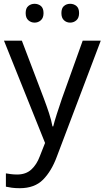

<svg xmlns="http://www.w3.org/2000/svg" viewBox="-20 -750 550 1010"><path d="M1 -536H95L211 -231Q226 -191 238 -154.5Q250 -118 256 -85H260Q266 -110 279 -150.5Q292 -191 306 -232L415 -536H510L279 74Q251 150 206.5 195Q162 240 84 240Q60 240 42 237.5Q24 235 11 232V162Q22 164 37.5 166Q53 168 70 168Q116 168 144.5 142Q173 116 189 73L217 2ZM115 -681Q115 -707 129 -718.5Q143 -730 162 -730Q181 -730 195 -718.5Q209 -707 209 -681Q209 -656 195 -643.5Q181 -631 162 -631Q143 -631 129 -643.5Q115 -656 115 -681ZM303 -681Q303 -707 316.5 -718.5Q330 -730 349 -730Q368 -730 382 -718.5Q396 -707 396 -681Q396 -656 382 -643.5Q368 -631 349 -631Q330 -631 316.5 -643.5Q303 -656 303 -681Z"/></svg>

Font: Noto Sans Nushu
Style: Regular
Weight: 400
Designer: Lisa Huang
Foundry: Lisa Huang
Version: Version 1.003; ttfautohint (v1.8.4.7-5d5b)